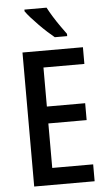

<svg xmlns="http://www.w3.org/2000/svg" viewBox="-62 -979 573 1019"><g transform="rotate(-5 224.5 -470.0)"><path d="M400 0H78V-714H400V-625H182V-417H386V-327H182V-90H400ZM226 -940Q238 -917 255 -889.5Q272 -862 290 -836.5Q308 -811 322 -792V-780H256Q240 -793 219 -812Q198 -831 176.5 -853Q155 -875 137 -895Q119 -915 108 -931V-940Z"/></g></svg>

Font: Noto Sans Bengali Condensed Medium
Style: Regular
Weight: 500
Width: 3
Designer: Jelle Bosma - Monotype Design Team
Foundry: Monotype Imaging Inc.
Version: Version 2.003